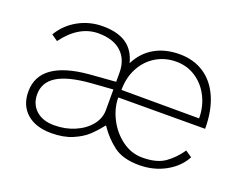

<svg xmlns="http://www.w3.org/2000/svg" viewBox="-91 -712 1135 894"><g transform="rotate(20 476.5 -265.0)"><path d="M663 -28Q734 -28 774 -56Q814 -84 845 -129L877 -107Q850 -55 791.5 -22.5Q733 10 661 10Q581 10 535.5 -24Q490 -58 456 -108Q454 -112 451 -108Q425 -75 399 -51Q373 -27 329.5 -8.5Q286 10 226 10Q148 10 104 -29Q60 -68 60 -136Q60 -287 299 -308L429 -318V-363Q429 -428 389 -465Q349 -502 275 -502Q179 -502 105 -402L74 -424Q107 -479 162.5 -509.5Q218 -540 283 -540Q357 -540 400 -510.5Q443 -481 458 -421Q488 -480 540.5 -510Q593 -540 664 -540Q733 -540 784.5 -506.5Q836 -473 864.5 -408.5Q893 -344 893 -254L463 -253Q463 -200 490 -147.5Q517 -95 563 -61.5Q609 -28 663 -28ZM465 -291 850 -290Q850 -348 825.5 -396.5Q801 -445 758 -473.5Q715 -502 661 -502Q606 -502 561.5 -475.5Q517 -449 491 -401Q465 -353 465 -291ZM319 -272Q208 -263 155.5 -230Q103 -197 103 -138Q103 -89 136 -59Q169 -29 226 -29Q281 -29 327.5 -49Q374 -69 401.5 -103Q429 -137 429 -177V-280Z"/></g></svg>

Font: Morrison Thin
Style: Regular
Weight: 100
Designer: Pablo Impallari, Rodrigo Fuenzalida (Modified by Dan O. Williams)
Version: Version 0.03;June 6, 2019;FontCreator 11.5.0.2425 64-bit; tt